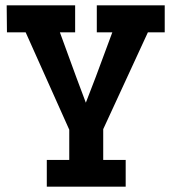

<svg xmlns="http://www.w3.org/2000/svg" viewBox="-20 -474 642 718"><path d="M155 224V124H239V11L76 -353H6L5 -454H261V-353H204L265 -186L301 -90L338 -186L400 -353H342V-454H596V-353H533L366 9V124H450V224Z"/></svg>

Font: Podkova ExtraBold
Style: Regular
Weight: 800
Designer: Ilya Yudin
Foundry: Cyreal (www.cyreal.org)
Version: Version 2.103